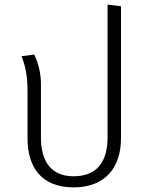

<svg xmlns="http://www.w3.org/2000/svg" viewBox="-20 -800 646 830"><path d="M445 -780V-206C445 -103 401 -38 298 -38C201 -38 157 -102 157 -206V-438C157 -485 144 -532 128 -564L73 -557C89 -516 99 -477 99 -401V-202C99 -73 163 10 298 10C437 10 503 -78 503 -202V-773Z"/></svg>

Font: FiraGO Light
Style: Regular
Weight: 300
Designer: bBox Type
Foundry: bBox Type GmbH
Version: Version 1.001;PS 001.001;hotconv 1.0.88;makeotf.lib2.5.64775